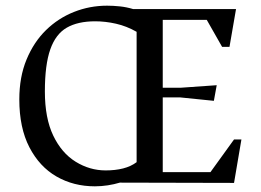

<svg xmlns="http://www.w3.org/2000/svg" viewBox="-20 -644 918 676"><path d="M314 12Q239 12 179 -22.5Q119 -57 83.5 -125.5Q48 -194 48 -294Q48 -373 73.5 -434.5Q99 -496 142 -538Q185 -580 240.5 -602Q296 -624 357 -624Q379 -624 402.5 -621.5Q426 -619 449 -612H811L788 -479H762L708 -574H553V-335H615L743 -344L733 -289L615 -301H553V-38H721L804 -153H830L804 0L402 -1Q382 5 359.5 8.5Q337 12 314 12ZM352 -44Q386 -44 413.5 -51Q441 -58 461 -73V-532Q426 -552 388.5 -560.5Q351 -569 315 -569Q254 -569 215 -546.5Q176 -524 157 -470Q138 -416 138 -322Q138 -228 167.5 -166.5Q197 -105 246.5 -74.5Q296 -44 352 -44Z"/></svg>

Font: Ancizar Serif Light
Style: Regular
Weight: 400
Version: Version 8.100